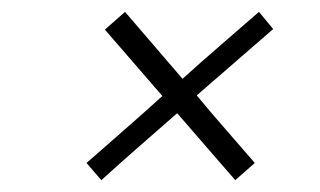

<svg xmlns="http://www.w3.org/2000/svg" viewBox="-20 -304 540 324"><path d="M377 0Q352 -29 327.5 -57Q303 -85 279 -113Q247 -85 215 -57Q183 -29 151 0Q145 -7 138.5 -14.5Q132 -22 126 -29Q158 -57 190 -85Q222 -113 254 -142L157 -254L191 -284L288 -171Q320 -200 352 -227.5Q384 -255 417 -284Q423 -277 429 -269.5Q435 -262 441 -255Q409 -227 376.5 -199Q344 -171 312 -143Q336 -114 360.5 -86Q385 -58 410 -29Z"/></svg>

Font: Josefin Slab
Style: Italic
Weight: 400
Italic angle: -12°
Designer: Santiago Orozco
Foundry: Typemade
Version: Version 2.000